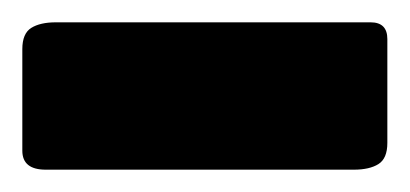

<svg xmlns="http://www.w3.org/2000/svg" viewBox="-40 -148 367 172"><path d="M1 4Q-20 4 -20 -13V-104Q-20 -118 -12 -123Q-4 -128 10 -128H292Q307 -128 307 -113V-20Q307 -6 299 -1Q291 4 277 4Z"/></svg>

Font: Rubik Medium
Style: Regular
Weight: 500
Designer: Hubert and Fischer
Foundry: Hubert and Fischer
Version: Version 2.300; ttfautohint (v1.8.4.7-5d5b);gftools[0.9.30]